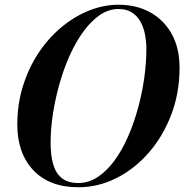

<svg xmlns="http://www.w3.org/2000/svg" viewBox="-20 -780 778 810"><path d="M310.5 10Q189 10 121 -61.5Q53 -133 53 -255Q53 -340.5 76.8 -416.8Q100.5 -493 142 -555.8Q183.5 -618.5 238 -664.2Q292.5 -710 354.5 -735Q416.5 -760 480 -760Q556 -760 614 -727.8Q672 -695.5 704.8 -636Q737.5 -576.5 737.5 -495Q737.5 -388 702.5 -296.2Q667.5 -204.5 607.5 -135.8Q547.5 -67 470.8 -28.5Q394 10 310.5 10ZM310.5 -8Q354.5 -8 392.8 -33.5Q431 -59 463.2 -103Q495.5 -147 520.2 -203.8Q545 -260.5 562.2 -323.8Q579.5 -387 588.5 -450.8Q597.5 -514.5 597.5 -572.5Q597.5 -604 591.8 -634.2Q586 -664.5 572.5 -688.8Q559 -713 536.2 -727.5Q513.5 -742 480 -742Q438.5 -742 401.5 -716.8Q364.5 -691.5 332.2 -647.5Q300 -603.5 274.5 -546.8Q249 -490 231 -426.5Q213 -363 203.2 -299.2Q193.5 -235.5 193.5 -177.5Q193.5 -125.5 204.2 -87.5Q215 -49.5 240.5 -28.8Q266 -8 310.5 -8Z"/></svg>

Font: Bodoni Moda 11pt SemiBold
Style: Italic
Weight: 600
Italic angle: -13°
Designer: Owen Earl
Foundry: indestructible type
Version: Version 2.004